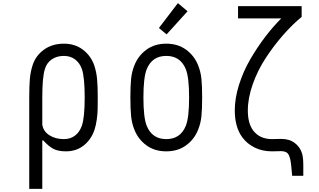

<svg xmlns="http://www.w3.org/2000/svg" viewBox="-20 -956 2040 1226"><path d="M388 -599Q341.8 -599 309.6 -576.2Q277.3 -553.4 266.3 -513.7Q250 -462.9 250 -333.3V-159.5Q257.2 -116.5 295.9 -92.1Q334.6 -67.7 388 -67.7Q429.7 -67.7 459 -90.2Q488.3 -112.6 502.6 -153Q520.8 -205.7 520.8 -333.3Q520.8 -460.9 503.3 -513.7Q489.6 -553.4 460 -576.2Q430.3 -599 388 -599ZM388 -677.1Q459 -677.1 509.4 -638.7Q559.9 -600.3 581.4 -539.7Q595.7 -497.4 599.9 -451.2Q604.2 -404.9 604.2 -333.3Q604.2 -282.6 603.5 -256.2Q602.9 -229.8 598 -193Q593.1 -156.2 583.3 -127Q563.2 -66.4 515.6 -28Q468.1 10.4 401 10.4Q350.3 10.4 319.7 -6.2Q289.1 -22.8 256.5 -59.2H250V250H166.7V-333.3Q166.7 -404.9 170.6 -451.2Q174.5 -497.4 188.2 -539.7Q207.7 -600.3 260.4 -638.7Q313.2 -677.1 388 -677.1Z M1115.9 -936.2 1177.7 -884.1 1043.6 -736.3 994.8 -777.3ZM1244.8 -539.7Q1261.7 -498 1266.3 -451.8Q1270.8 -405.6 1270.8 -333.3Q1270.8 -261.1 1266.3 -214.8Q1261.7 -168.6 1244.8 -127Q1220.7 -66.4 1168.3 -28Q1115.9 10.4 1041.7 10.4Q967.4 10.4 915 -28Q862.6 -66.4 838.5 -127Q821.6 -168.6 817.1 -214.8Q812.5 -261.1 812.5 -333.3Q812.5 -405.6 817.1 -451.8Q821.6 -498 838.5 -539.7Q862.6 -600.3 915 -638.7Q967.4 -677.1 1041.7 -677.1Q1115.9 -677.1 1168.3 -638.7Q1220.7 -600.3 1244.8 -539.7ZM916.7 -513.7Q895.8 -461.6 895.8 -333.3Q895.8 -205.1 916.7 -153Q951.2 -67.7 1041.7 -67.7Q1132.2 -67.7 1166.7 -153Q1187.5 -205.1 1187.5 -333.3Q1187.5 -461.6 1166.7 -513.7Q1132.2 -599 1041.7 -599Q951.2 -599 916.7 -513.7Z M1715.5 -67.7Q1722.7 -67.7 1743.5 -68.4Q1764.3 -69 1776.7 -69Q1828.1 -69 1863 -42.3Q1897.8 -15.6 1909.5 26.7Q1916.7 52.7 1916.7 99.6V166.7H1845.7L1839.2 99.6Q1834.6 52.1 1822.3 30.6Q1809.9 9.1 1774.1 9.1Q1765.6 9.1 1745.8 9.8Q1725.9 10.4 1714.2 10.4Q1653.6 9.8 1605.8 -14Q1557.9 -37.8 1528 -78.1Q1479.2 -143.2 1479.2 -251.3Q1479.2 -328.8 1506.2 -414.4Q1533.2 -500 1577.8 -576.8Q1622.4 -653.6 1672.5 -719.4Q1722.7 -785.2 1776 -838.5H1500V-916.7H1906.2V-848.3Q1846.4 -798.8 1787.8 -732.1Q1729.2 -665.4 1677.4 -586.6Q1625.7 -507.8 1594.1 -418.9Q1562.5 -330.1 1562.5 -250Q1562.5 -168.6 1596.4 -123Q1637.4 -68.4 1715.5 -67.7Z"/></svg>

Font: Monoid
Style: Regular
Weight: 400
Width: 4
Monospace: yes
Designer: Andreas Larsen (@larsenwork)
Version: Version 0.61